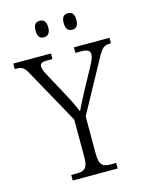

<svg xmlns="http://www.w3.org/2000/svg" viewBox="-139 -987 819 1068"><g transform="rotate(-15 270.0 -453.0)"><path d="M359 -811C380 -811 395 -823 395 -858C395 -895 380 -906 359 -906C337 -906 322 -895 322 -858C322 -823 337 -811 359 -811ZM196 -811C217 -811 233 -823 233 -858C233 -895 217 -906 196 -906C174 -906 160 -895 160 -858C160 -823 174 -811 196 -811ZM144 0H403V-32H373C328 -32 306 -42 306 -112V-326L467 -621C494 -671 508 -682 539 -682H547V-714H342V-682H377C412 -682 426 -672 426 -652C426 -638 420 -620 407 -596L335 -464C313 -421 294 -386 283 -361C268 -397 249 -437 226 -478L157 -606C147 -624 138 -643 138 -658C138 -671 144 -682 178 -682H210V-714H-7V-682H3C37 -682 48 -673 69 -634L240 -325V-109C240 -42 218 -32 173 -32H144Z"/></g></svg>

Font: Noto Serif Thai SemiCondensed Light
Style: Regular
Weight: 300
Width: 4
Designer: Monotype Design Team
Foundry: Monotype Imaging Inc.
Version: Version 2.002